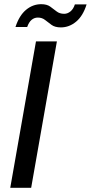

<svg xmlns="http://www.w3.org/2000/svg" viewBox="-20 -898 434 918"><path d="M29 0 152 -700H252L129 0ZM54 -769Q72 -824 104.5 -851Q137 -878 177 -878Q204 -878 220 -866.5Q236 -855 250.5 -843.5Q265 -832 287 -832Q303 -832 317 -843.5Q331 -855 338 -877H394Q377 -822 344 -794.5Q311 -767 271 -767Q243 -767 226.5 -779Q210 -791 195.5 -802.5Q181 -814 161 -814Q144 -814 131 -803Q118 -792 110 -769Z"/></svg>

Font: DM Sans 20pt Medium
Style: Italic
Weight: 500
Italic angle: -10°
Version: Version 4.004;gftools[0.9.30]